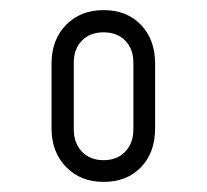

<svg xmlns="http://www.w3.org/2000/svg" viewBox="-20 -780 409 380"><path d="M185 -420Q139.5 -420 110.8 -449.5Q82 -479 82 -526V-654Q82 -701.5 110.8 -730.8Q139.5 -760 185 -760Q231 -760 259 -730.8Q287 -701.5 287 -654V-526Q287 -478 259 -449Q231 -420 185 -420ZM185 -463Q212 -463 228 -480Q244 -497 244 -524V-656Q244 -683 228 -699.5Q212 -716 185 -716Q158 -716 142 -699.5Q126 -683 126 -656V-524Q126 -497 142 -480Q158 -463 185 -463Z"/></svg>

Font: Mohave Light
Style: Regular
Weight: 300
Designer: Gumpita Rahayu
Foundry: Tokotype
Version: Version 2.003